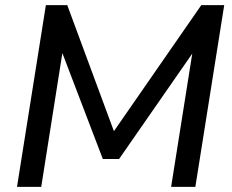

<svg xmlns="http://www.w3.org/2000/svg" viewBox="-20 -725 901 745"><path d="M46 0 158 -705H241L422 -216L761 -705H850L738 0H644L726 -517L442 -108H379L222 -519L140 0Z"/></svg>

Font: Nunito Sans SemiBold
Style: Italic
Weight: 600
Italic angle: -9°
Designer: Vernon Adams
Foundry: Vernon Adams
Version: Version 3.006; ttfautohint (v1.8.3)